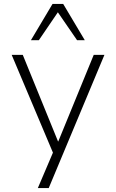

<svg xmlns="http://www.w3.org/2000/svg" viewBox="-20 -769 586 969"><path d="M171 180 255 -17V20L39 -492H95L273 -55H274L453 -492H507L226 180ZM136 -566 245 -749H299L408 -566H369L272 -707L176 -566Z"/></svg>

Font: Nunito Sans 7pt ExtraLight
Style: Regular
Weight: 250
Designer: Vernon Adams
Foundry: Vernon Adams
Version: Version 3.101;gftools[0.9.27]